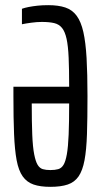

<svg xmlns="http://www.w3.org/2000/svg" viewBox="-20 -716 392 744"><path d="M175 8Q136 8 110 -1Q84 -10 68 -32.5Q52 -55 44.5 -95Q37 -135 34.5 -196Q32 -257 32 -344V-380H248Q248 -447 246 -492.5Q244 -538 238 -565.5Q232 -593 220.5 -607.5Q209 -622 190 -626.5Q171 -631 142 -631Q123 -631 101 -628Q79 -625 65 -622V-682Q76 -686 91.5 -689Q107 -692 125.5 -694Q144 -696 167 -696Q206 -696 233 -687Q260 -678 277 -655Q294 -632 303 -592Q312 -552 315.5 -491Q319 -430 319 -344Q319 -257 317 -196Q315 -135 307.5 -95Q300 -55 284.5 -32.5Q269 -10 242.5 -1Q216 8 175 8ZM175 -57Q193 -57 205.5 -60.5Q218 -64 226 -77Q234 -90 239 -118Q244 -146 246 -194Q248 -242 248 -315H103Q103 -242 105 -194Q107 -146 112.5 -118Q118 -90 126 -77Q134 -64 146 -60.5Q158 -57 175 -57Z"/></svg>

Font: Saira UltraCondensed Medium
Style: Regular
Weight: 500
Width: 1
Designer: Hector Gatti with collaboration of the Omnibus-Type team
Foundry: Omnibus-Type
Version: Version 1.101